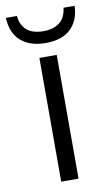

<svg xmlns="http://www.w3.org/2000/svg" viewBox="-97 -722 438 764"><g transform="rotate(-10 122.0 -340.0)"><path d="M87 -500H157V0H87ZM-17 -680H28Q31 -644 54 -623Q77 -602 122 -602Q163 -602 187.5 -621.5Q212 -641 216 -680H261Q259 -621 224 -587.5Q189 -554 122 -554Q61 -554 24 -585Q-13 -616 -17 -680Z"/></g></svg>

Font: Sarabun Light
Style: Regular
Weight: 300
Designer: Suppakit Chalermlarp | Katatrad Co.,Ltd.
Foundry: Cadson Demak Co.,Ltd.
Version: Version 1.000; ttfautohint (v1.6)